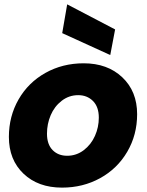

<svg xmlns="http://www.w3.org/2000/svg" viewBox="-20 -858 677 886"><path d="M612.8 -331.1Q612.8 -235.4 567.1 -157.5Q521.5 -79.6 442.1 -35.9Q362.8 7.8 266.1 7.8Q156.2 7.8 88.6 -56.4Q21 -120.6 21 -226.1Q21 -321.3 65.7 -399.2Q110.4 -477.1 189.5 -521.5Q268.6 -565.9 366.2 -565.9Q476.1 -565.9 544.4 -501.2Q612.8 -436.5 612.8 -331.1ZM196.8 -241.2Q196.8 -191.9 222.7 -165.5Q248.5 -139.2 290 -139.2Q332.5 -139.2 366.5 -165Q400.4 -190.9 418.2 -231Q436 -271 436 -314.9Q436 -365.2 408.9 -392.1Q381.8 -418.9 340.8 -418.9Q298.3 -418.9 264.6 -392.8Q231 -366.7 213.9 -326.4Q196.8 -286.1 196.8 -241.2ZM267.1 -705.1 290 -837.9 511.2 -722.2 488.8 -604Z"/></svg>

Font: Poppins
Style: Bold Italic
Weight: 700
Italic angle: -10°
Designer: Ninad Kale (Devanagari), Jonny Pinhorn (Latin)
Foundry: Indian Type Foundry
Version: Version 3.200;PS 1.000;hotconv 16.6.54;makeotf.lib2.5.65590